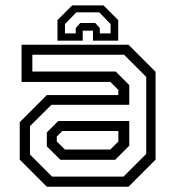

<svg xmlns="http://www.w3.org/2000/svg" viewBox="-20 -710 666 730"><path d="M158 0 55 -103V-245.5L158 -348.5H430V-368L399.5 -398.5H62V-540H468.5L571.5 -437V-103L468.5 0ZM209.5 -102.5 158 -153.5V-206.5L201.5 -250H471.5V-156L418 -102.5ZM178 -38.5H449.5L536 -125V-417.5L451.5 -502H103V-438H420L471.5 -386.5V-311.5H175.5L94 -230.5V-122.5ZM227 -141.5H399.5L430 -172V-212H217L196 -191V-172ZM373.5 -689.5 429.5 -633.5V-555.5H333.5V-593.5H294.5V-555.5H198.5V-633.5L254.5 -689.5ZM357.5 -663H270L227 -618.5V-583H268V-603.5L285.5 -622.5H342L359.5 -603.5V-583H400.5V-618.5Z"/></svg>

Font: Tourney Thin
Style: Regular
Weight: 400
Version: Version 1.015